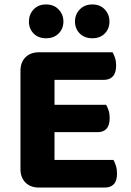

<svg xmlns="http://www.w3.org/2000/svg" viewBox="-20 -841 587 863"><path d="M155 2Q117 2 94.5 -20.5Q72 -43 72 -81V-523Q72 -561 94.5 -583.5Q117 -606 155 -606H486Q492 -596 497 -581Q502 -566 502 -547Q502 -514 487.5 -498Q473 -482 447 -482H225V-370H457Q463 -360 468 -345Q473 -330 473 -311Q473 -278 459 -262.5Q445 -247 419 -247H225V-122H490Q496 -112 501 -96Q506 -80 506 -61Q506 -28 491.5 -13Q477 2 452 2ZM265 -744Q265 -712 243.5 -690.5Q222 -669 187 -669Q152 -669 131 -690.5Q110 -712 110 -744Q110 -776 131 -798.5Q152 -821 187 -821Q222 -821 243.5 -798.5Q265 -776 265 -744ZM472 -744Q472 -712 451 -690.5Q430 -669 395 -669Q360 -669 338.5 -690.5Q317 -712 317 -744Q317 -776 338.5 -798.5Q360 -821 395 -821Q430 -821 451 -798.5Q472 -776 472 -744Z"/></svg>

Font: Baloo Thambi 2
Style: Bold
Weight: 700
Designer: Aadarsh Rajan and Ek Type
Foundry: Ek Type
Version: Version 1.640;hotconv 1.0.111;makeotfexe 2.5.65597; ttfautoh